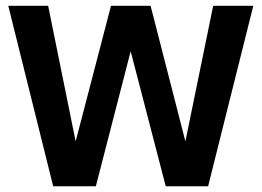

<svg xmlns="http://www.w3.org/2000/svg" viewBox="-20 -648 910 668"><path d="M861.3 -627.9H721.7L625 -156.2L503.9 -627.9H366.2L243.2 -156.2L147.5 -627.9H8.8L165 0H313.5L434.6 -469.7L556.6 0H704.1Z"/></svg>

Font: Namkio Khamti Book
Style: Bold
Weight: 800
Designer: Debbi Hosken
Foundry: SIL International
Version: Version 3.917